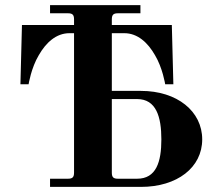

<svg xmlns="http://www.w3.org/2000/svg" viewBox="-20 -732 860 752"><path d="M418 -56V-344H517C592 -344 612 -274 612 -186C612 -98 592 -32 517 -32H442C424 -32 418 -38 418 -56ZM60 -402H92C92 -402 102 -466 132 -516C160 -565 200 -602 252 -602H270V-56C270 -38 264 -32 246 -32H176V0H532C674 0 772 -76 772 -186C772 -296 674 -376 532 -376H418V-602H467C519 -602 559 -565 587 -516C617 -466 627 -402 627 -402H659L653 -634H418V-656C418 -674 424 -680 442 -680H530V-712H176V-680H246C264 -680 270 -674 270 -656V-634H66Z"/></svg>

Font: Old Standard
Style: Bold
Weight: 700
Designer: Alexey Kryukov <alexios@thessalonica.org.ru>
Version: Version 2.0.2